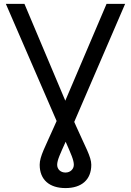

<svg xmlns="http://www.w3.org/2000/svg" viewBox="-20 -747 671 983"><path d="M9.9 -727.3 269.9 -127.5 256 -96.2C211.3 5.3 183.2 53.6 183.2 96.6C183.2 173.3 233 215.9 315.3 215.9C397.7 215.9 447.4 173.3 447.4 96.6C447.4 55.8 416.5 4.6 370 -100.5L360.1 -122.9L620.7 -727.3H525.6L314.3 -231.5L105.1 -727.3ZM272.7 96.6C272.7 72.4 289.1 39.1 316.1 -21.3C343.4 40.8 358 72.4 358 96.6C358 117.9 340.9 136.4 315.3 136.4C289.8 136.4 272.7 119.3 272.7 96.6Z"/></svg>

Font: Margiela Sans
Style: Regular
Weight: 400
Designer: Stefan Endress, Andreas Faust
Version: Version 1.100;FEAKit 1.0